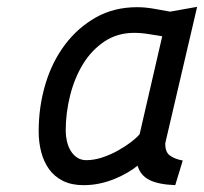

<svg xmlns="http://www.w3.org/2000/svg" viewBox="-20 -531 596 561"><path d="M463 -113Q462 -87 476.5 -76.5Q491 -66 514 -62L492 10Q442 8 416 -5.5Q390 -19 382 -47Q370 -37 353 -27Q336 -17 315.5 -8.5Q295 0 272 5Q249 10 224 10Q189 10 164 -2.5Q139 -15 123.5 -36.5Q108 -58 100.5 -86.5Q93 -115 93 -147Q93 -219 112.5 -284.5Q132 -350 169.5 -400Q207 -450 260 -480Q313 -510 381 -510Q405 -510 432.5 -505Q460 -500 477 -497L556 -511ZM232 -63Q255 -63 279 -71Q303 -79 324.5 -91Q346 -103 363 -116Q380 -129 388 -139L454 -425Q440 -427 417 -431Q394 -435 372 -435Q323 -435 285.5 -410Q248 -385 223 -344.5Q198 -304 185 -252.5Q172 -201 172 -149Q172 -134 175.5 -118.5Q179 -103 186.5 -90.5Q194 -78 205.5 -70.5Q217 -63 232 -63Z"/></svg>

Font: Panefresco 500wt
Style: Italic
Weight: 700
Foundry: Campivisivi & Chank Co
Version: Version 1.000